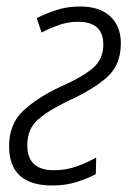

<svg xmlns="http://www.w3.org/2000/svg" viewBox="-20 -561 397 591"><path d="M141 10Q182 10 216.5 -1Q251 -12 275 -25L276 -76Q250 -61 216.5 -49Q183 -37 146 -37Q64 -37 64 -114Q64 -165 98 -194Q132 -223 193 -252Q264 -284 308 -322Q352 -360 352 -428Q352 -480 319.5 -510.5Q287 -541 226 -541Q188 -541 155 -530.5Q122 -520 93 -505L108 -461Q133 -474 161.5 -484Q190 -494 220 -494Q298 -494 298 -424Q298 -379 266 -351.5Q234 -324 168 -295Q97 -262 52.5 -221Q8 -180 8 -111Q8 10 141 10Z"/></svg>

Font: Noto Sans Display SemiCondensed Light
Style: Italic
Weight: 300
Width: 4
Italic angle: -12°
Designer: Monotype Design Team
Foundry: Monotype Imaging Inc.
Version: Version 1.900